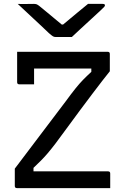

<svg xmlns="http://www.w3.org/2000/svg" viewBox="-20 -966 640 986"><path d="M546 0H67Q56 0 56 -11V-100Q118 -183 181.5 -266Q245 -349 317 -445Q347 -486 367.5 -511.5Q388 -537 406.5 -556Q425 -575 449 -597V-614H155V-533H79Q68 -533 68 -544V-700H533Q544 -700 544 -689V-600Q514 -563 454.5 -484.5Q395 -406 316 -298Q285 -255 263.5 -227Q242 -199 224.5 -178.5Q207 -158 190 -141Q173 -124 152 -104V-86H535Q546 -86 546 -75ZM349 -776H265Q258 -776 252 -779.5Q246 -783 231 -796Q220 -807 192.5 -832.5Q165 -858 132 -889Q99 -920 71 -946Q89 -945 111.5 -945.5Q134 -946 152 -946Q163 -946 168 -944Q173 -942 181 -936Q196 -924 225.5 -899.5Q255 -875 297 -840H304Q345 -874 376 -900Q407 -926 432 -946H507Q519 -946 519 -939Q519 -935 515 -930.5Q511 -926 496 -912Q479 -896 450.5 -870Q422 -844 394 -818Q366 -792 349 -776Z"/></svg>

Font: Recursive Mn Lnr St
Style: Regular
Weight: 400
Monospace: yes
Version: Version 1.079;hotconv 1.0.112;makeotfexe 2.5.65598; ttfautoh